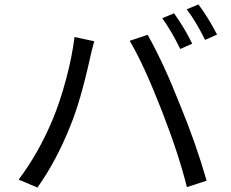

<svg xmlns="http://www.w3.org/2000/svg" viewBox="-20 -839 1040 866"><path d="M765 -779Q813 -712 847 -642L793 -618Q754 -698 712 -757ZM875 -819Q920 -759 959 -683L905 -659Q863 -744 822 -797ZM218 -301Q251 -380 278.5 -483.5Q306 -587 316 -672L405 -653Q391 -601 387 -581Q343 -381 296 -268Q235 -115 149 7L64 -29Q154 -148 218 -301ZM710 -339Q629 -547 565 -655L646 -682Q719 -552 792 -366Q862 -197 912 -24L823 5Q786 -144 710 -339Z"/></svg>

Font: Noto Sans SC
Style: Regular
Weight: 400
Designer: Ryoko NISHIZUKA  (kana, bopomofo & ideographs); Paul D. Hunt (Latin, Greek & Cyrillic); Sandoll Communications , Soo-you
Foundry: Adobe
Version: Version 2.002;hotconv 1.0.116;makeotfexe 2.5.65601